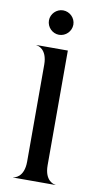

<svg xmlns="http://www.w3.org/2000/svg" viewBox="-85 -777 422 817"><g transform="rotate(10 125.5 -369.0)"><path d="M80.5 -495.5V-77C80.5 -7.5 38 -1 33.5 -1V0H216V-1C211.5 -1 169 -7.5 169 -77V-572.5H33.5V-571.5C38 -571.5 80.5 -565 80.5 -495.5ZM120 -632C149 -632 173 -656 173 -685C173 -713.5 149 -737.5 120 -737.5C91.5 -737.5 67.5 -713.5 67.5 -685C67.5 -656 91.5 -632 120 -632Z"/></g></svg>

Font: Beautique Display
Style: Regular
Weight: 400
Designer: Nhat-Quang Ngo
Version: Version 1.100;Glyphs 3.2.3 (3260)